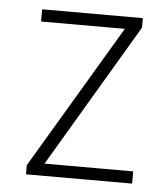

<svg xmlns="http://www.w3.org/2000/svg" viewBox="-42 -526 493 564"><g transform="rotate(5 204.5 -243.5)"><path d="M55 0V-27L316 -466L319 -451H60V-487H357V-459L97 -20L93 -36H368V0Z"/></g></svg>

Font: Nunito Sans 10pt Condensed ExtraLight
Style: Regular
Weight: 250
Width: 3
Designer: Vernon Adams
Foundry: Vernon Adams
Version: Version 3.101;gftools[0.9.27]